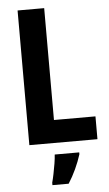

<svg xmlns="http://www.w3.org/2000/svg" viewBox="-62 -754 575 1014"><g transform="rotate(-5 226.0 -246.5)"><path d="M71 0V-714H212V-121H432V0ZM330 71Q318 109 300 148Q282 187 260 221H174V208Q179 190 184.5 163Q190 136 194.5 108.5Q199 81 200 61H330Z"/></g></svg>

Font: Noto Sans Myanmar UI Condensed
Style: Bold
Weight: 700
Width: 3
Designer: Monotype Design Team
Foundry: Monotype Imaging Inc.
Version: Version 2.103; ttfautohint (v1.8.4.7-5d5b)